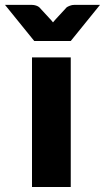

<svg xmlns="http://www.w3.org/2000/svg" viewBox="-72 -748 420 768"><path d="M211 -518.5V0H56V-518.5ZM328 -728.5 211 -584H65L-52 -728.5H55Q64 -728.5 72.2 -725.8Q80.5 -723 85 -719L127 -673.5Q130 -670.5 133.2 -666.8Q136.5 -663 140 -658.5Q143.5 -662.5 146.5 -666.2Q149.5 -670 153 -673.5L195 -719Q199.5 -722 207.8 -725.2Q216 -728.5 225 -728.5Z"/></svg>

Font: Lato ExtraBold
Style: Regular
Weight: 800
Designer: Lukasz Dziedzic with Adam Twardoch and Botio Nikoltchev
Foundry: tyPoland Lukasz Dziedzic
Version: Version 2.015; 2015-08-06; http://www.latofonts.com/